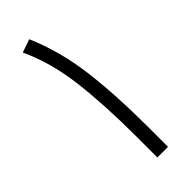

<svg xmlns="http://www.w3.org/2000/svg" viewBox="-212 -666 699 699"><g transform="rotate(-45 137.0 -317.0)"><path d="M191.4 0H136.7V-110.8Q136.7 -269.5 121.6 -393.8Q106.4 -518.1 60.5 -616.7L111.3 -634.3Q159.2 -523.4 175.3 -395Q191.4 -266.6 191.4 -109.4Z"/></g></svg>

Font: Vazirmatn FD NL ExtraLight
Style: Regular
Weight: 200
Designer: Saber Rastikerdar
Foundry: Saber Rastikerdar
Version: Version 33.003